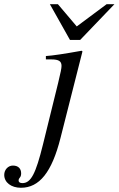

<svg xmlns="http://www.w3.org/2000/svg" viewBox="-144 -681 561 908"><path d="M246 -438 242 -441C158 -426 105 -418 73 -416V-400H99C135 -400 147 -391 147 -369C147 -359 143 -338 131 -289L59 3C25 141 2 185 -38 185C-50 185 -56 180 -56 173C-56 158 -44 161 -44 139C-44 118 -56 102 -83 102C-106 102 -124 122 -124 146C-124 182 -91 207 -45 207C42 207 101 134 142 -28ZM397 -661H360L219 -556L130 -661H92L187 -492H235Z"/></svg>

Font: XITS
Style: Italic
Weight: 400
Italic angle: -16.33°
Designer: MicroPress Inc., with final additions and corrections provided by Coen Hoffman, Elsevier (retired)
Version: Version 1.302